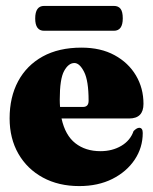

<svg xmlns="http://www.w3.org/2000/svg" viewBox="-20 -619 518 649"><path d="M465 -268Q465 -218.5 416.5 -218.5H188Q200.5 -161.5 234.8 -134.8Q269 -108 319.5 -108Q359.5 -108 390 -126Q420.5 -144 431.5 -176Q442.5 -187 450.5 -187Q462.5 -187 462.5 -169.5Q462.5 -120 435.2 -79.2Q408 -38.5 359.8 -14.2Q311.5 10 248 10Q178 10 125 -18.8Q72 -47.5 42.2 -99.2Q12.5 -151 12.5 -219Q12.5 -290.5 41.2 -344.2Q70 -398 124.2 -428Q178.5 -458 255.5 -458Q320.5 -458 367.2 -432.5Q414 -407 439.5 -364Q465 -321 465 -268ZM182 -282.5Q182 -269.5 183 -257.5H260.5Q279.5 -257.5 279.5 -278.5Q279.5 -346.5 264.2 -376.2Q249 -406 231.5 -406Q211.5 -406 196.8 -379.2Q182 -352.5 182 -282.5ZM99 -556.5Q99 -599 129 -599H365Q380 -599 387.5 -589.2Q395 -579.5 395 -557Q395 -515 365 -515H129Q99 -515 99 -556.5Z"/></svg>

Font: Fraunces 144pt Soft Black
Style: Regular
Weight: 900
Version: Version 1.000;[b76b70a41]